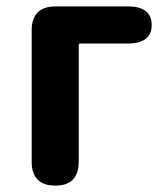

<svg xmlns="http://www.w3.org/2000/svg" viewBox="-20 -580 523 600"><path d="M153 0Q79 0 79 -75V-485Q79 -560 154 -560H379Q454 -560 454 -502Q454 -444 379 -444H231Q226 -444 226 -439V-75Q226 0 153 0Z"/></svg>

Font: Resource Han Rounded KR
Style: Bold
Weight: 700
Designer: Cyano Hao (round all glyphs); Ryoko NISHIZUKA 西塚涼子 (kana, bopomofo & ideographs); Paul D. Hunt (Latin, Greek & Cyrillic)
Foundry: Cyano Hao
Version: 0.990